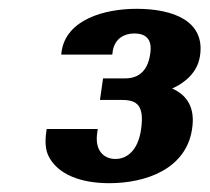

<svg xmlns="http://www.w3.org/2000/svg" viewBox="-20 -736 476 436"><path d="M85 -436C82 -415 83 -395 91 -380C112 -340 163 -320 228 -320C311 -320 402 -352 416 -442C424 -491 405 -520 371 -535C400 -548 428 -571 434 -608C447 -688 374 -716 290 -716C216 -716 131 -691 120 -620L119 -612H235L236 -620C241 -650 264 -660 285 -660C309 -660 327 -649 321 -613C315 -572 292 -558 264 -558H214L207 -509H257C290 -509 309 -498 300 -440C293 -395 269 -375 242 -375C217 -375 194 -393 201 -436L202 -443H86Z"/></svg>

Font: Aerodynamic
Style: BdObl
Weight: 500
Designer: Google
Version: Version 2.000980; 2014